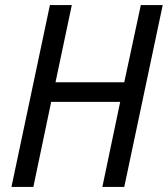

<svg xmlns="http://www.w3.org/2000/svg" viewBox="-20 -734 659 754"><path d="M25 0H111L181 -334H452L382 0H468L619 -714H533L468 -411H198L262 -714H176Z"/></svg>

Font: Noto Sans SemiCondensed
Style: Italic
Weight: 400
Width: 4
Italic angle: -12°
Designer: Monotype Design Team
Foundry: Monotype Imaging Inc.
Version: Version 2.013